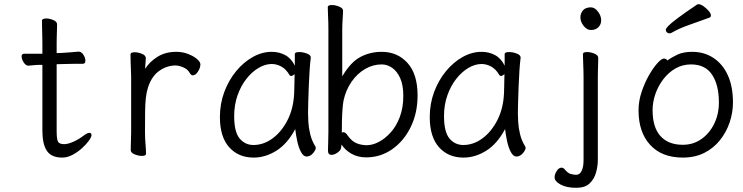

<svg xmlns="http://www.w3.org/2000/svg" viewBox="-20 -733 3540 915"><path d="M182 -424H178Q156 -424 143 -422.5Q130 -421 116 -420H115Q103 -420 93 -435.5Q83 -451 83 -464Q83 -477 95 -477H182V-528Q182 -538 181.5 -559Q181 -580 180.5 -602Q180 -624 180 -635Q180 -640 186 -642.5Q192 -645 200 -645Q216 -645 234 -637.5Q252 -630 252 -617Q252 -609 251.5 -592.5Q251 -576 250.5 -558Q250 -540 250 -528V-480L278 -481Q296 -482 320 -484Q344 -486 354 -487H355Q368 -487 377.5 -472Q387 -457 387 -444Q387 -429 375 -429Q365 -429 337 -429Q309 -429 289 -428L250 -427V-108Q250 -68 257 -57Q264 -46 286 -46Q303 -46 328.5 -57Q354 -68 379 -87Q396 -100 406 -100Q416 -100 416 -89Q416 -80 403.5 -62.5Q391 -45 370.5 -26.5Q350 -8 325.5 5Q301 18 277 18Q225 18 203.5 -14Q182 -46 182 -110Z M605 -367Q605 -377 604 -398Q603 -419 602.5 -441Q602 -463 602 -474Q602 -484 622 -484Q638 -484 656.5 -476.5Q675 -469 675 -456Q675 -446 673.5 -434Q672 -422 672 -405Q692 -438 730 -462Q768 -486 820 -486Q850 -486 876 -476Q902 -466 918.5 -452Q935 -438 935 -426Q935 -410 923.5 -392Q912 -374 899 -374Q891 -374 885 -384Q875 -403 853.5 -412Q832 -421 817 -421Q775 -421 738.5 -395Q702 -369 685 -315Q678 -293 675 -266Q672 -239 671.5 -201Q671 -163 671 -106Q671 -75 673.5 -46Q676 -17 676 0Q676 10 656 10Q640 10 621.5 2.5Q603 -5 603 -18Q603 -26 603.5 -44.5Q604 -63 604.5 -81Q605 -99 605 -106Z M1461 -457Q1458 -435 1455.5 -398.5Q1453 -362 1451.5 -321.5Q1450 -281 1449 -246Q1448 -211 1448 -193Q1448 -179 1449.5 -151.5Q1451 -124 1458.5 -93Q1466 -62 1483 -35Q1485 -31 1485 -29Q1485 -18 1471.5 -2.5Q1458 13 1441 13Q1426 13 1414.5 -8.5Q1403 -30 1396.5 -60.5Q1390 -91 1387 -118Q1350 -48 1297.5 -15Q1245 18 1189 18Q1116 18 1072 -31.5Q1028 -81 1028 -175Q1028 -239 1049 -295Q1070 -351 1105.5 -394Q1141 -437 1185 -461.5Q1229 -486 1275 -486Q1310 -486 1339 -470.5Q1368 -455 1385 -420V-475Q1385 -485 1406 -485Q1423 -485 1442 -478Q1461 -471 1461 -459ZM1384 -380Q1375 -371 1367 -371Q1363 -371 1360 -375Q1343 -404 1320.5 -416Q1298 -428 1275 -428Q1244 -428 1212.5 -409.5Q1181 -391 1154.5 -357.5Q1128 -324 1112 -278.5Q1096 -233 1096 -180Q1096 -104 1122 -73Q1148 -42 1188 -42Q1236 -42 1279 -73.5Q1322 -105 1350.5 -161Q1379 -217 1382 -291Q1383 -305 1383 -330Q1383 -355 1384 -380Z M1605 -26Q1603 -16 1588 -5.5Q1573 5 1560 5Q1543 5 1543 -15Q1543 -27 1544 -53.5Q1545 -80 1545 -106V-593Q1545 -624 1543.5 -653Q1542 -682 1542 -699Q1542 -709 1562 -709Q1578 -709 1596.5 -701.5Q1615 -694 1615 -681Q1615 -669 1613 -643.5Q1611 -618 1611 -592V-369Q1651 -437 1697.5 -461.5Q1744 -486 1799 -486Q1874 -486 1922 -433Q1970 -380 1970 -278Q1970 -194 1937 -127Q1904 -60 1848.5 -21.5Q1793 17 1725 17Q1686 17 1655.5 0Q1625 -17 1608 -44ZM1609 -101Q1613 -103 1616 -103Q1627 -103 1637 -87Q1657 -59 1680 -50Q1703 -41 1728 -41Q1755 -41 1785 -56.5Q1815 -72 1842 -102Q1869 -132 1885.5 -176Q1902 -220 1902 -276Q1902 -328 1887 -361Q1872 -394 1848.5 -410Q1825 -426 1799 -426Q1757 -426 1719.5 -404Q1682 -382 1655 -343Q1628 -304 1617 -253Q1614 -237 1612 -209Q1610 -181 1609.5 -152Q1609 -123 1609 -101Z M2461 -457Q2458 -435 2455.5 -398.5Q2453 -362 2451.5 -321.5Q2450 -281 2449 -246Q2448 -211 2448 -193Q2448 -179 2449.5 -151.5Q2451 -124 2458.5 -93Q2466 -62 2483 -35Q2485 -31 2485 -29Q2485 -18 2471.5 -2.5Q2458 13 2441 13Q2426 13 2414.5 -8.5Q2403 -30 2396.5 -60.5Q2390 -91 2387 -118Q2350 -48 2297.5 -15Q2245 18 2189 18Q2116 18 2072 -31.5Q2028 -81 2028 -175Q2028 -239 2049 -295Q2070 -351 2105.5 -394Q2141 -437 2185 -461.5Q2229 -486 2275 -486Q2310 -486 2339 -470.5Q2368 -455 2385 -420V-475Q2385 -485 2406 -485Q2423 -485 2442 -478Q2461 -471 2461 -459ZM2384 -380Q2375 -371 2367 -371Q2363 -371 2360 -375Q2343 -404 2320.5 -416Q2298 -428 2275 -428Q2244 -428 2212.5 -409.5Q2181 -391 2154.5 -357.5Q2128 -324 2112 -278.5Q2096 -233 2096 -180Q2096 -104 2122 -73Q2148 -42 2188 -42Q2236 -42 2279 -73.5Q2322 -105 2350.5 -161Q2379 -217 2382 -291Q2383 -305 2383 -330Q2383 -355 2384 -380Z M2845 -636Q2845 -617 2832 -603.5Q2819 -590 2796 -590Q2777 -590 2761.5 -609.5Q2746 -629 2746 -650Q2746 -670 2758.5 -684Q2771 -698 2796 -698Q2814 -698 2829.5 -678Q2845 -658 2845 -636ZM2761 -364Q2761 -374 2760.5 -396Q2760 -418 2759 -441Q2758 -464 2758 -475Q2758 -485 2778 -485Q2794 -485 2812.5 -477.5Q2831 -470 2831 -457Q2831 -449 2830.5 -431.5Q2830 -414 2829.5 -395Q2829 -376 2829 -364V30Q2829 58 2820.5 89Q2812 120 2790 141Q2768 162 2726 162Q2680 162 2651.5 146.5Q2623 131 2623 112Q2623 98 2633 82Q2643 66 2656 66Q2665 66 2672 75Q2686 92 2699.5 96Q2713 100 2726 100Q2743 100 2752 81Q2761 62 2761 31Z M3361 -649Q3312 -631 3263.5 -614Q3215 -597 3181 -577Q3175 -574 3170 -574Q3163 -574 3158 -579Q3153 -584 3153 -591Q3153 -597 3165 -609.5Q3177 -622 3209.5 -646.5Q3242 -671 3303 -712Q3305 -713 3309 -713Q3319 -713 3332.5 -703.5Q3346 -694 3357 -681.5Q3368 -669 3368 -659Q3368 -652 3361 -649ZM3161 -445Q3181 -460 3209 -473Q3237 -486 3279 -486Q3336 -486 3380 -457Q3424 -428 3448.5 -374.5Q3473 -321 3473 -245Q3473 -197 3457.5 -150.5Q3442 -104 3411.5 -65.5Q3381 -27 3336.5 -4.5Q3292 18 3234 18Q3134 18 3078.5 -42.5Q3023 -103 3023 -207Q3023 -251 3037.5 -294.5Q3052 -338 3072.5 -374Q3093 -410 3113 -432Q3133 -454 3144 -454Q3154 -454 3161 -445ZM3234 -43Q3283 -43 3321.5 -69.5Q3360 -96 3383 -142Q3406 -188 3406 -245Q3406 -328 3373.5 -377Q3341 -426 3273 -426Q3233 -426 3199.5 -407Q3166 -388 3141.5 -356Q3117 -324 3103.5 -285.5Q3090 -247 3090 -208Q3090 -126 3127.5 -84.5Q3165 -43 3234 -43Z"/></svg>

Font: Moon Stars Kai HW
Style: Regular
Weight: 400
Designer: GuiWonder
Version: Version 1.101